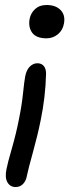

<svg xmlns="http://www.w3.org/2000/svg" viewBox="-20 -484 314 771"><path d="M167 -330.1Q125.5 -330.1 109.1 -352.8Q92.8 -375.5 99.1 -409.2Q104 -432.1 121.3 -448Q138.7 -463.9 167 -463.9Q203.6 -463.9 223.4 -443.6Q243.2 -423.3 236.8 -389.2Q231.9 -362.3 212.2 -346.2Q192.4 -330.1 167 -330.1ZM43 267.1Q21 267.1 10 248.3Q-1 229.5 5.9 195.8Q10.3 171.9 27.6 112.1Q44.9 52.2 56.2 -5.9Q67.4 -60.5 72.5 -109.9Q77.6 -159.2 81.1 -176.8Q86.4 -204.1 100.1 -217Q113.8 -230 129.9 -230Q146.5 -230 155.8 -219Q165 -208 165 -188Q162.6 -93.3 143.1 0Q131.3 58.6 112.3 127.2Q93.3 195.8 87.9 222.2Q85 241.2 73 254.2Q61 267.1 43 267.1Z"/></svg>

Font: Shantell Sans Irregular Bouncy
Style: Italic
Weight: 400
Italic angle: -11.31°
Designer: Stephen Nixon, Anya Danilova, Shantell Martin
Foundry: Arrow Type
Version: Version 1.006;[9816181b4]